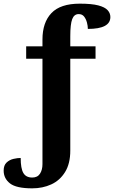

<svg xmlns="http://www.w3.org/2000/svg" viewBox="-30 -789 623 1049"><path d="M146 240Q59 240 24.5 213Q-10 186 -10 143Q-10 114 6 99Q22 84 44 79Q66 74 83 74Q83 131 97.5 156Q112 181 146 181Q175 181 188.5 160Q202 139 202 108V-468H113V-536H202V-573Q202 -666 251 -717.5Q300 -769 406 -769Q471 -769 507 -759.5Q543 -750 558 -733.5Q573 -717 573 -696Q573 -631 450 -631Q450 -647 445 -666Q440 -685 429.5 -698.5Q419 -712 400 -712Q375 -712 364.5 -684.5Q354 -657 354 -591V-536H492V-468H354V34Q354 105 325.5 151Q297 197 250 218.5Q203 240 146 240Z"/></svg>

Font: Noto Serif
Style: Bold
Weight: 700
Designer: Monotype Design Team
Foundry: Monotype Imaging Inc.
Version: Version 2.014